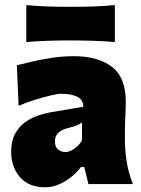

<svg xmlns="http://www.w3.org/2000/svg" viewBox="-20 -742 570 774"><path d="M162 13Q96 13 60.5 -28Q25 -69 25 -130Q25 -173.5 40.5 -202.2Q56 -231 80.5 -248.8Q105 -266.5 132 -275.8Q159 -285 182 -289L315.5 -311.5Q316.5 -338.5 292.8 -351.2Q269 -364 225 -364Q213.5 -364 184.5 -357.2Q155.5 -350.5 120.2 -339.5Q85 -328.5 55 -315.5L48 -479Q72.5 -485 109.8 -493.8Q147 -502.5 190.5 -509Q234 -515.5 278 -515.5Q375 -515.5 431 -472.8Q487 -430 487 -333.5Q487 -308 485.2 -272.8Q483.5 -237.5 483.5 -211.5V-180Q483.5 -139.5 490 -94.5Q496.5 -49.5 515.5 0H336.5L319.5 -69H306.5Q292.5 -50 270.2 -31.2Q248 -12.5 220.2 0.2Q192.5 13 162 13ZM244 -129Q259.5 -129 278.5 -141.8Q297.5 -154.5 310.5 -175.5V-249Q303 -242 290.2 -236.8Q277.5 -231.5 246 -223.5Q227.5 -218.5 214.5 -206Q201.5 -193.5 201.5 -171.5Q201.5 -148.5 214.8 -138.8Q228 -129 244 -129ZM86 -572.5V-721.5Q126 -717.5 170.8 -716Q215.5 -714.5 264.5 -714.5Q313.5 -714.5 358.2 -716Q403 -717.5 443 -721.5V-572.5Q403 -576 358.2 -577.5Q313.5 -579 264.5 -579Q215.5 -579 170.8 -577.5Q126 -576 86 -572.5Z"/></svg>

Font: Commissioner Flair ExtraBold
Style: Regular
Weight: 800
Designer: Kostas Bartsokas
Foundry: Kostas Bartsokas
Version: Version 1.000; ttfautohint (v1.8.3)